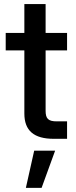

<svg xmlns="http://www.w3.org/2000/svg" viewBox="-20 -676 370 935"><path d="M306.6 -430.7V-515.6H202.1V-656.2H98.6V-515.6H7.8V-430.7H98.6V-123C98.6 -40 145 0 241.7 0H306.6V-85H256.3C215.3 -85 202.1 -98.1 202.1 -136.2V-430.7ZM146.5 57.6 106 238.8H182.6L248.5 57.6Z"/></svg>

Font: Inteeer Medium
Style: Regular
Weight: 500
Designer: Rasmus Andersson
Foundry: rsms
Version: Version 4.001;Glyphs 3.4 (3402)